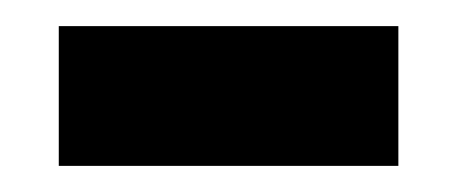

<svg xmlns="http://www.w3.org/2000/svg" viewBox="-20 -346 350 147"><path d="M25 -219V-326H285V-219Z"/></svg>

Font: Noto Serif Bengali Black
Style: Regular
Weight: 900
Version: Version 2.003